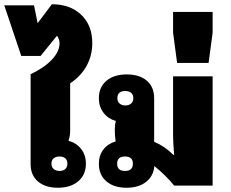

<svg xmlns="http://www.w3.org/2000/svg" viewBox="-74 -873 1085 903"><path d="M198 10Q139 10 104.5 -19.5Q70 -49 70 -101V-524Q132 -553 169 -591.5Q206 -630 206 -670Q206 -688 194 -705L117 -610H26L-54 -848H86L103 -764L170 -853Q256 -853 308 -803.5Q360 -754 360 -670Q360 -613 334 -564.5Q308 -516 256 -481V-262Q256 -248 254.5 -237Q253 -226 248 -211Q285 -201 307.5 -172.5Q330 -144 330 -103Q330 -51 294 -20.5Q258 10 198 10ZM206 -69Q223 -69 233 -78Q243 -87 243 -103Q243 -120 233 -128.5Q223 -137 206 -137Q189 -137 178.5 -128.5Q168 -120 168 -103Q168 -87 178.5 -78Q189 -69 206 -69Z M521 10Q461 10 426 -20.5Q391 -51 391 -102Q391 -142 412 -169.5Q433 -197 470 -208Q466 -232 466 -257V-264Q466 -288 471 -304Q435 -314 413 -342.5Q391 -371 391 -411Q391 -463 426.5 -493Q462 -523 522 -523Q582 -523 616.5 -493.5Q651 -464 651 -411V-206Q700 -186 741 -145H745Q743 -171 741.5 -192.5Q740 -214 740 -233V-514H926V0H745Q724 -26 701.5 -48Q679 -70 652 -92Q648 -45 613 -17.5Q578 10 521 10ZM515 -377Q532 -377 542.5 -386Q553 -395 553 -411Q553 -428 542.5 -436.5Q532 -445 515 -445Q478 -445 478 -411Q478 -395 488.5 -386Q499 -377 515 -377ZM514 -69Q551 -69 551 -103Q551 -137 514 -137Q477 -137 477 -103Q477 -69 514 -69Z M759 -577 740 -719V-817H926V-719L907 -577Z"/></svg>

Font: Noto Sans Thai Looped UI Black
Style: Regular
Weight: 900
Designer: Cadson Demak Team
Foundry: Cadson Demak Co., Ltd.
Version: Version 1.000